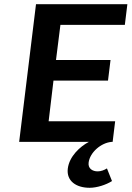

<svg xmlns="http://www.w3.org/2000/svg" viewBox="-20 -674 625 912"><path d="M71 0H402C360 22 309 69 302 127C295 186 342 218 406 218C440 218 484 204 512 186L488 126C475 134 460 140 444 140C420 140 397 127 401 98C407 50 460 4 510 0H515L527 -98H211L234 -291H493L505 -389H246L267 -556H573L585 -654H151Z"/></svg>

Font: Falling Sky
Style: ExtObl
Weight: 400
Designer: Paul D. Hunt
Foundry: Adobe Systems Incorporated
Version: Version 1.02